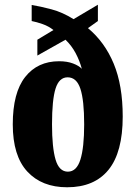

<svg xmlns="http://www.w3.org/2000/svg" viewBox="-20 -782 573 812"><path d="M264 10Q157 10 95.5 -56.5Q34 -123 34 -256Q34 -390 86.5 -456.5Q139 -523 230 -523Q264 -523 289 -513.5Q314 -504 326 -491Q317 -525 300 -557Q283 -589 257 -614L138 -547V-614L206 -655Q186 -671 160.5 -680Q135 -689 114 -693V-761Q151 -755 198 -742.5Q245 -730 291 -701L394 -762V-693L352 -663Q423 -604 461 -512.5Q499 -421 499 -289Q499 -138 439 -64Q379 10 264 10ZM267 -56Q304 -56 320 -107Q336 -158 336 -256Q336 -358 320 -406.5Q304 -455 266 -455Q230 -455 215 -407.5Q200 -360 200 -256Q200 -158 215 -107Q230 -56 267 -56Z"/></svg>

Font: Noto Serif Sinhala ExtraCondensed Black
Style: Regular
Weight: 900
Width: 2
Designer: Jelle Bosma - Monotype Design Team
Foundry: Monotype Imaging Inc.
Version: Version 2.007; ttfautohint (v1.8.4.7-5d5b)